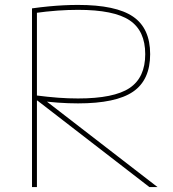

<svg xmlns="http://www.w3.org/2000/svg" viewBox="-20 -760 704 780"><path d="M110 -726Q146 -731 177.5 -734Q209 -737 238.5 -738.5Q268 -740 297 -740Q451 -740 520.5 -692.5Q590 -645 590 -540Q590 -435 520.5 -387.5Q451 -340 297 -340Q257 -340 215.5 -343Q174 -346 118 -353L121 -373Q176 -366 216.5 -363Q257 -360 297 -360Q443 -360 506.5 -402.5Q570 -445 570 -540Q570 -635 506.5 -677.5Q443 -720 297 -720Q257 -720 214 -717Q171 -714 113 -706L130 -716V0H110ZM587 0 117 -363H150L620 0Z"/></svg>

Font: M PLUS 2 Thin Thin
Style: Regular
Weight: 250
Version: Version 1.001